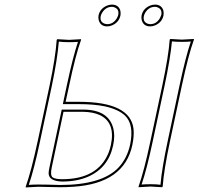

<svg xmlns="http://www.w3.org/2000/svg" viewBox="-20 -820 872 843"><path d="M258.8 -329.1 207 -84Q199.7 -49.8 211.4 -41Q223.6 -33.2 252.9 -33.2Q408.7 -33.2 456.1 -147.9Q462.9 -165 466.8 -183.1Q487.8 -281.7 418 -314.9Q387.7 -328.6 343.8 -329.1ZM147.9 0 93.3 2.9 92.8 0Q117.2 -68.8 145.5 -200.2L197.8 -444.8Q223.6 -567.4 229 -645L231.9 -647.9Q233.9 -647.9 283.2 -645L335.9 -647.9V-645Q311.5 -577.6 283.7 -444.8L268.1 -373H326.2Q553.7 -373 566.4 -252.9Q569.3 -223.1 561 -183.1Q525.4 -14.6 301.8 0Q274.9 2 243.7 2Q224.6 2 190.4 1Q161.1 0 147.9 0ZM692.9 -445.8Q720.2 -575.2 725.1 -646L728 -648.9Q730 -648.9 778.3 -646L831.1 -648.9L831.5 -646Q807.1 -578.6 778.8 -445.8L726.6 -201.2Q699.2 -71.8 694.3 -1L691.4 2Q689.5 2 641.1 -1L588.4 2V-1Q612.8 -69.8 640.6 -201.2ZM412.6 -752Q418.9 -782.2 449.7 -795.4Q460.9 -799.8 471.2 -799.8Q500.5 -799.8 508.3 -773.4Q510.7 -762.7 508.8 -752Q502.4 -721.7 471.7 -708.5Q460.4 -704.1 450.7 -704.1Q421.4 -704.1 413.6 -731Q410.6 -741.2 412.6 -752ZM601.6 -752Q607.9 -782.2 638.7 -795.4Q649.9 -799.8 660.2 -799.8Q689.5 -799.8 697.3 -773.4Q699.7 -762.7 697.8 -752Q691.4 -721.7 660.6 -708.5Q649.4 -704.1 639.6 -704.1Q610.4 -704.1 602.5 -731Q599.6 -741.2 601.6 -752ZM251 -338.9H343.8Q459.5 -338.9 478.5 -252Q481.4 -237.3 481.4 -222.7Q481.4 -202.1 476.6 -181.2Q455.6 -82.5 365.2 -43.5Q316.4 -22.9 252.9 -22.9Q193.8 -24.4 193.4 -60.1Q193.8 -69.8 197.3 -85.9ZM147.9 -9.8Q162.1 -9.8 191.4 -9.3Q225.6 -8.3 243.7 -7.8Q427.2 -7.8 500 -84Q538.1 -124.5 551.3 -185.1Q569.8 -273.4 528.3 -313Q498.5 -340.3 440.4 -353Q392.1 -362.8 326.2 -362.8H255.9L273.9 -447.3Q300.3 -570.8 322.3 -636.2Q303.7 -634.8 283.2 -634.8Q257.8 -634.8 238.3 -637.2Q231.9 -559.6 207.5 -442.9L155.3 -197.8Q129.4 -75.2 106.4 -8.3Q127 -9.8 147.9 -9.8ZM702.6 -443.8 650.4 -198.7Q624.5 -76.2 601.6 -9.8Q620.1 -11.2 641.1 -11.2Q666.5 -11.2 684.6 -8.8Q690.4 -79.6 716.8 -203.1L769 -448.2Q795.4 -571.8 817.9 -637.7Q799.3 -636.2 778.3 -636.2Q752.9 -636.2 734.9 -638.2Q728.5 -566.9 702.6 -443.8ZM422.4 -750Q417 -723.6 439.9 -715.8Q442.4 -715.3 443.8 -714.8Q447.8 -714.4 450.7 -713.9Q477.5 -713.9 493.2 -740.2Q497.1 -747.6 499 -753.9Q504.4 -780.3 481.4 -788.1Q479 -788.6 477.5 -789.6Q473.6 -790 471.2 -790Q444.3 -790 428.2 -763.7Q423.8 -756.3 422.4 -750ZM611.8 -750Q606.4 -723.6 628.9 -715.8Q631.3 -715.3 632.8 -714.8Q636.7 -714.4 639.6 -713.9Q666.5 -713.9 682.1 -740.2Q686 -747.6 688 -753.9Q693.4 -780.3 670.4 -788.1Q668 -788.6 667 -789.6Q663.1 -790 660.2 -790Q633.3 -790 617.2 -763.7Q613.3 -756.3 611.8 -750Z"/></svg>

Font: Linux Biolinum Outline O
Style: Italic
Weight: 400
Italic angle: -12°
Designer: Philipp H. Poll
Foundry: Philipp H. Poll
Version: Version 0.6.2